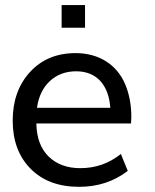

<svg xmlns="http://www.w3.org/2000/svg" viewBox="-20 -722 609 753"><path d="M125 -299.3C131.3 -343.8 148.4 -378.9 175.8 -404.3C203.6 -429.7 237.8 -442.4 278.8 -442.4C356.9 -442.4 406.2 -391.1 412.6 -299.3ZM290 10.7C363.8 10.7 427.2 -10.3 481 -51.8L454.1 -118.2C407.7 -81.1 355 -62.5 294.9 -62.5C243.7 -62.5 202.1 -77.6 170.9 -107.9C139.6 -138.7 123.5 -181.6 122.6 -237.8H493.7C494.6 -247.6 495.1 -255.4 495.1 -261.7C495.1 -311 486.8 -354.5 470.7 -392.1C439 -466.8 370.1 -513.7 276.4 -513.7C202.1 -513.7 142.6 -488.8 97.2 -439C52.2 -389.6 29.8 -326.2 29.8 -249C29.8 -170.4 53.2 -107.4 100.1 -60.1C147 -12.7 210.4 10.7 290 10.7ZM313.5 -613.3V-702.1H221.7V-613.3Z"/></svg>

Font: Ride
Style: Regular
Weight: 400
Version: Version 3.000